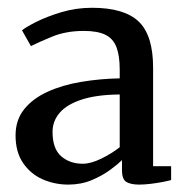

<svg xmlns="http://www.w3.org/2000/svg" viewBox="-20 -826 494 506"><path d="M346.5 -339.5Q325.5 -339.5 313.5 -346.2Q301.5 -353 301.5 -377.5V-404Q291.5 -394 271 -378.8Q250.5 -363.5 222.2 -351.5Q194 -339.5 160 -339.5Q124 -339.5 92.2 -353.5Q60.5 -367.5 40.8 -396.5Q21 -425.5 21 -469Q21 -510 43.8 -538.2Q66.5 -566.5 105.5 -584.2Q144.5 -602 193.8 -610.2Q243 -618.5 295.5 -619.5V-642.5Q295.5 -679 287 -701.5Q278.5 -724 258 -734.2Q237.5 -744.5 201 -744.5Q154 -744.5 117.5 -729.5Q81 -714.5 61.5 -704.5L38 -746Q46.5 -753.5 74.5 -767.8Q102.5 -782 141.5 -793.8Q180.5 -805.5 222.5 -805.5Q307.5 -805.5 345.5 -769.2Q383.5 -733 383.5 -647.5V-388H431V-351.5Q422 -349 407.5 -346.2Q393 -343.5 376.8 -341.5Q360.5 -339.5 346.5 -339.5ZM198 -394.5Q219.5 -394.5 247 -408Q274.5 -421.5 295.5 -438V-577Q235.5 -576.5 196 -563.8Q156.5 -551 137.5 -529Q118.5 -507 118.5 -478.5Q118.5 -434 141.2 -414.2Q164 -394.5 198 -394.5Z"/></svg>

Font: Merriweather 20pt
Style: Regular
Weight: 400
Version: Version 2.100